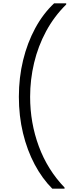

<svg xmlns="http://www.w3.org/2000/svg" viewBox="-20 -954 460 1160"><path d="M296 186Q235 125 189.5 39.5Q144 -46 119 -149.5Q94 -253 94 -369Q94 -485 119.5 -590Q145 -695 192.5 -783Q240 -871 307 -934H380V-927Q307 -855 258.5 -765Q210 -675 186 -574Q162 -473 162 -369Q162 -212 214.5 -70Q267 72 370 179V186Z"/></svg>

Font: Poppins Light
Style: Regular
Weight: 300
Designer: Ninad Kale (Devanagari), Jonny Pinhorn (Latin)
Version: Version 5.002